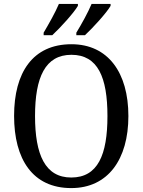

<svg xmlns="http://www.w3.org/2000/svg" viewBox="-20 -951 729 981"><path d="M370 -784V-771H414C456 -810 525 -886 545 -921V-931H448C429 -886 398 -830 370 -784ZM203 -784V-771H247C289 -810 358 -886 378 -921V-931H281C262 -886 230 -830 203 -784ZM344 10C532 10 636 -137 636 -358C636 -580 532 -725 345 -725C147 -725 52 -580 52 -359C52 -137 147 10 344 10ZM344 -44C211 -44 159 -160 159 -358C159 -556 211 -671 345 -671C480 -671 529 -556 529 -358C529 -160 480 -44 344 -44Z"/></svg>

Font: Noto Serif Thai SemiCondensed
Style: Regular
Weight: 400
Width: 4
Designer: Monotype Design Team
Foundry: Monotype Imaging Inc.
Version: Version 2.002